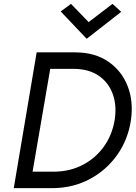

<svg xmlns="http://www.w3.org/2000/svg" viewBox="-20 -970 700 990"><path d="M437 -856 560 -950 605 -909 427 -770 293 -911 346 -950ZM258 0H51L169 -700H371Q471 -699 539.5 -651.5Q608 -604 638.5 -525Q669 -446 655 -350Q640 -250 584.5 -171.5Q529 -93 444.5 -47.5Q360 -2 258 0ZM362 -615H239L148 -85H266Q345 -87 409 -121Q473 -155 515.5 -214Q558 -273 571 -350Q583 -424 562 -483.5Q541 -543 490.5 -578.5Q440 -614 362 -615Z"/></svg>

Font: Von Book
Style: Italic
Weight: 400
Version: Version 4.000; ttfautohint (v1.8.4.7-5d5b)